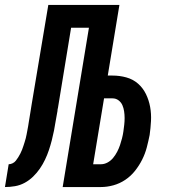

<svg xmlns="http://www.w3.org/2000/svg" viewBox="-63 -755 683 775"><path d="M-43 0 -28 -92Q-20 -92 -12 -96Q-4 -100 1 -106.5Q6 -113 10.5 -120Q15 -127 19 -135Q23 -143 26 -150.5Q29 -158 31.5 -166Q34 -174 36.5 -181.5Q39 -189 41 -197Q43 -205 44.5 -213Q46 -221 47.5 -229Q49 -237 50.5 -245Q52 -253 53 -261Q56 -279 59 -297.5Q62 -316 65 -335L132 -735H419L372 -450H391Q420 -450 447 -442.5Q474 -435 494 -417.5Q514 -400 526 -375.5Q538 -351 543 -323.5Q548 -296 546.5 -267Q545 -238 541 -210Q536 -185 529.5 -160Q523 -135 511 -111Q499 -87 482 -65.5Q465 -44 442.5 -29Q420 -14 394.5 -7Q369 0 344 0H190L296 -643H224L171 -320Q170 -317 169.5 -313.5Q169 -310 169 -307Q165 -288 162 -268Q159 -248 155 -228Q151 -208 146 -188.5Q141 -169 134.5 -149.5Q128 -130 119 -111Q110 -92 98 -74.5Q86 -57 70.5 -42Q55 -27 36.5 -17Q18 -7 -2.5 -3.5Q-23 0 -43 0ZM344 -92Q358 -92 371 -99Q384 -106 393.5 -117.5Q403 -129 410 -142.5Q417 -156 421.5 -169.5Q426 -183 429.5 -196.5Q433 -210 435 -224Q437 -238 438.5 -251.5Q440 -265 440 -278.5Q440 -292 438 -305.5Q436 -319 431 -330.5Q426 -342 415.5 -350Q405 -358 391 -358H357L313 -92Z"/></svg>

Font: Iosevka Curly SmBdExObl
Style: Regular
Weight: 600
Width: 7
Italic angle: -9°
Monospace: yes
Designer: Belleve Invis
Foundry: Belleve Invis
Version: Version 11.1.0; ttfautohint (v1.8.3)